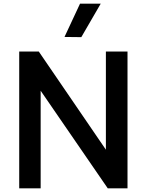

<svg xmlns="http://www.w3.org/2000/svg" viewBox="-20 -1019 794 1039"><path d="M525 -999H413L329 -819L420 -818ZM200 0V-528L563 0H670V-740H553V-209L190 -740H84V0Z"/></svg>

Font: Be Vietnam Pro Medium
Style: Regular
Weight: 500
Designer: Lam Bao, Tony Le, Vietanh Nguyen
Foundry: Yellow Type Foundry
Version: Version 1.002